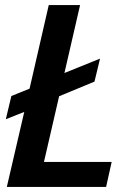

<svg xmlns="http://www.w3.org/2000/svg" viewBox="-20 -740 537 760"><path d="M7 0 76 -297 3 -268 25 -360 97 -389 173 -720H297L235 -451L376 -508L354 -417L214 -359L154 -99H422L400 0Z"/></svg>

Font: Instrument Sans SemiCondensed SemiBold Italic
Style: Regular
Weight: 600
Width: 4
Italic angle: -13°
Designer: Rodrigo Fuenzalida
Foundry: fragTYPE
Version: Version 1.000; ttfautohint (v1.8.4.7-5d5b);gftools[0.9.28]